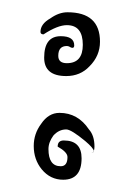

<svg xmlns="http://www.w3.org/2000/svg" viewBox="-20 -262 208 313"><path d="M88 -138Q52 -138 52 -168Q52 -203 79 -203Q101 -203 101 -188Q101 -184 98 -184Q96 -184 93 -186Q91 -187 89 -187Q75 -187 75 -171Q75 -159 89 -159Q115 -159 115 -189Q115 -221 89 -221Q74 -221 51 -206Q46 -206 46 -210Q46 -223 62 -232Q76 -242 90 -242Q143 -242 143 -194Q143 -171 126 -154Q111 -138 88 -138ZM83 31Q62 31 48 14Q35 -2 35 -24Q35 -44 47 -60Q59 -78 77 -78Q107 -78 125 -51Q134 -41 134 -23Q134 -19 133 -16Q133 -16 133 -16Q133 -13 128 -13Q132 -13 133 -16Q132 -21 119 -32Q96 -51 88 -51Q76 -51 67 -41Q59 -30 59 -19Q59 9 79 9Q90 9 90 -6Q90 -14 74 -23Q74 -33 84 -33Q113 -33 113 -4Q113 31 83 31Z"/></svg>

Font: Ole
Style: Regular
Weight: 400
Designer: Robert E. Leuschke
Foundry: Robert E. Leuschke
Version: Version 1.010; ttfautohint (v1.8.3)